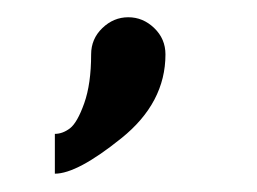

<svg xmlns="http://www.w3.org/2000/svg" viewBox="-20 -82 290 217"><path d="M167 -20.5Q167 34.2 117.2 74.2Q67.4 114.3 42 114.3V69.3Q50.8 69.3 59.1 63Q67.4 56.6 75.2 34.7Q83 12.7 83 -20.5Q83 -38.1 95.7 -50.3Q108.4 -62.5 125 -62.5Q141.6 -62.5 154.3 -50.3Q167 -38.1 167 -20.5Z"/></svg>

Font: okolaks
Style: Regular
Weight: 500
Version: Version 000.6.0